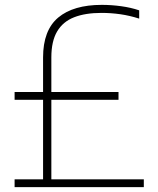

<svg xmlns="http://www.w3.org/2000/svg" viewBox="-20 -769 651 789"><path d="M157 -16V-533Q157 -644.5 219.2 -696.8Q281.5 -749 398.5 -749Q437.5 -749 477.8 -743.5Q518 -738 552 -726.5V-692.5Q513 -705 474.5 -710.5Q436 -716 397 -716Q330.5 -716 284.5 -698Q238.5 -680 214.8 -639.8Q191 -599.5 191 -533V-16ZM40 0V-32H571V0ZM40 -359V-391H467V-359Z"/></svg>

Font: Encode Sans SC Condensed Thin Thin
Style: Regular
Weight: 250
Version: Version 3.002